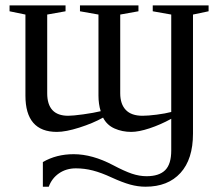

<svg xmlns="http://www.w3.org/2000/svg" viewBox="-20 -479 818 715"><path d="M698.7 -424.8V18.6Q698.7 113.8 652.1 165Q605.5 216.3 522 216.3Q493.7 216.3 464.6 208.3Q435.5 200.2 396 182.1Q357.4 164.1 325.9 156Q294.4 147.9 262.7 147.9Q226.6 147.9 199.7 166.5Q172.9 185.1 161.6 216.3H139.6V124.5Q189.9 95.2 254.4 95.2Q323.7 95.2 401.4 136.2Q442.9 158.2 470.9 167.7Q499 177.2 525.9 177.2Q572.3 177.2 595 154.8Q617.7 132.3 617.7 81.5V-36.6Q577.6 -14.6 537.1 -1.2Q496.6 12.2 468.8 12.2Q435.1 12.2 406.5 -0.5Q377.9 -13.2 363.8 -41Q326.2 -20 275.6 -3.9Q225.1 12.2 191.9 12.2Q74.7 12.2 74.7 -123V-424.8L15.6 -437V-459H224.1V-437L155.8 -424.8V-131.8Q155.8 -47.9 233.9 -47.9Q251.5 -47.9 290.3 -53.2Q329.1 -58.6 355 -64.9Q346.7 -91.3 346.7 -123V-424.8L277.8 -437V-459H495.6V-437L427.7 -424.8V-131.8Q427.7 -91.3 448.5 -69.6Q469.2 -47.9 510.7 -47.9Q530.8 -47.9 563.5 -52Q596.2 -56.2 617.7 -62V-424.8L548.8 -437V-459H756.8V-437Z"/></svg>

Font: Tinos
Style: Regular
Weight: 400
Designer: Steve Matteson
Foundry: Monotype Imaging Inc.
Version: Version 1.23